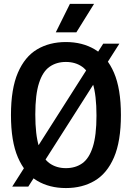

<svg xmlns="http://www.w3.org/2000/svg" viewBox="-20 -968 686 998"><path d="M127 2H43.5L516.5 -741H600.5ZM322.5 9.5Q237 9.5 173 -28.5Q109 -66.5 73 -150Q37 -233.5 37 -370Q37 -506.5 73 -590Q109 -673.5 173 -711.5Q237 -749.5 322.5 -749.5Q408 -749.5 472.2 -711.5Q536.5 -673.5 572.5 -590Q608.5 -506.5 608.5 -370Q608.5 -233.5 572.5 -150Q536.5 -66.5 472.2 -28.5Q408 9.5 322.5 9.5ZM322.5 -94Q372 -94 407.5 -119Q443 -144 462.2 -203.8Q481.5 -263.5 481.5 -367Q481.5 -473.5 462.2 -534.5Q443 -595.5 407.5 -620.8Q372 -646 322.5 -646Q273.5 -646 237.8 -621Q202 -596 182.8 -536.2Q163.5 -476.5 163.5 -373Q163.5 -266.5 182.8 -205.5Q202 -144.5 237.8 -119.2Q273.5 -94 322.5 -94ZM270 -800 343.5 -948H469L377 -800Z"/></svg>

Font: Encode Sans SC Condensed SemiBold
Style: Regular
Weight: 600
Width: 3
Designer: Multiple Designers
Foundry: Impallari Type
Version: Version 3.002